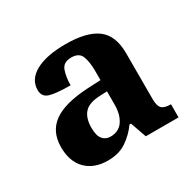

<svg xmlns="http://www.w3.org/2000/svg" viewBox="-87 -816 544 533"><g transform="rotate(-30 184.5 -549.5)"><path d="M120 -380Q76 -380 50.5 -405.5Q25 -431 25 -477Q25 -527 60.5 -552.5Q96 -578 171 -582L213 -584V-613Q213 -642 206 -660.5Q199 -679 174 -679Q148 -679 141 -659Q134 -639 134 -613Q89 -613 68.5 -619Q48 -625 48 -647Q48 -681 82.5 -700Q117 -719 179 -719Q246 -719 279 -694.5Q312 -670 312 -613V-466Q312 -444 320 -436Q328 -428 349 -428V-386H244L226 -437H221Q205 -414 180.5 -397Q156 -380 120 -380ZM159 -434Q186 -434 199.5 -454Q213 -474 213 -505V-548L192 -547Q155 -546 140 -529.5Q125 -513 125 -482Q125 -456 134.5 -445Q144 -434 159 -434Z"/></g></svg>

Font: Noto Serif Khmer Condensed
Style: Bold
Weight: 700
Width: 3
Designer: Danh Hong and the Monotype Design Team
Foundry: Monotype Imaging Inc.
Version: Version 2.004; ttfautohint (v1.8.4.7-5d5b)